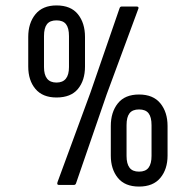

<svg xmlns="http://www.w3.org/2000/svg" viewBox="-20 -681 680 707"><path d="M197 0Q188 0 192 -11L313 -340L420 -650Q422 -657 428 -657H483Q494 -657 488 -645L373 -334L260 -6Q258 0 252 0ZM188 -322Q137 -322 110.5 -353.5Q84 -385 84 -436V-545Q84 -596 110.5 -628.5Q137 -661 188 -661Q241 -661 267 -628.5Q293 -596 293 -545V-436Q293 -385 267 -353.5Q241 -322 188 -322ZM188 -377Q234 -377 234 -434V-548Q234 -578 223 -592Q212 -606 188 -606Q164 -606 153 -592Q142 -578 142 -548V-434Q142 -377 188 -377ZM492 6Q440 6 414 -26Q388 -58 388 -108V-217Q388 -268 414 -300.5Q440 -333 492 -333Q544 -333 570.5 -300.5Q597 -268 597 -217V-108Q597 -58 570.5 -26Q544 6 492 6ZM492 -49Q516 -49 527 -63.5Q538 -78 538 -107V-220Q538 -250 527 -264Q516 -278 492 -278Q468 -278 457 -264Q446 -250 446 -220V-107Q446 -78 457 -63.5Q468 -49 492 -49Z"/></svg>

Font: Sofia Sans Extra Condensed Medium
Style: Italic
Weight: 500
Italic angle: -9°
Version: Version 4.100